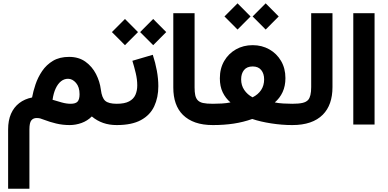

<svg xmlns="http://www.w3.org/2000/svg" viewBox="-20 -753 2339 1156"><path d="M296.4 -152.3Q302.1 -192.3 315.3 -220.5Q328.5 -248.7 347.4 -263.7Q366.3 -278.7 389.8 -278.7Q416.1 -278.7 437.6 -253.9Q459 -229.1 459 -185.7Q459 -154.9 447.3 -141.5Q435.5 -128.2 405.6 -128.2Q379.9 -128.2 352.3 -136Q324.7 -143.8 296.4 -152.3ZM683.1 0V-128.2H682.6Q633.8 -128.2 613.6 -145.9Q593.4 -163.7 587.2 -213.4Q581.2 -262 558.1 -307.1Q535 -352.2 494.7 -381.3Q454.3 -410.5 396 -410.5Q338.7 -410.5 299 -386.8Q259.3 -363 233.8 -325.3Q208.3 -287.6 194 -245.4Q179.8 -203.1 173.1 -166.1Q128.2 -157.2 95.8 -132.2Q63.4 -107.2 46.1 -67.5Q28.9 -27.8 28.9 26.1V383.3H157.1V26.1Q157.1 -13.7 168.5 -28Q179.9 -42.4 200.6 -42.4Q213.3 -42.4 222 -40Q230.7 -37.6 248.3 -30.8Q279.3 -18.7 318.2 -9.3Q357.2 0 399.8 0Q435.5 0 470.9 -12.6Q506.2 -25.3 532.8 -51.9Q564.1 -25.8 601 -12.9Q637.8 0 682.6 0Z M899.9 -423.1 777 -387Q788 -351.7 797.2 -313Q806.4 -274.4 806.4 -239.1Q806.4 -206.8 795.2 -181.8Q784.1 -156.7 757.1 -142.5Q730.2 -128.2 683.1 -128.2Q656.6 -128.2 637.7 -109.5Q618.8 -90.8 618.8 -64.3Q618.8 -37.8 637.7 -18.9Q656.6 0 683.1 0Q773.6 0 828.6 -30Q883.7 -59.9 908.5 -113Q933.3 -166 933.3 -234.3Q933.3 -278.2 924.5 -326.8Q915.6 -375.5 899.9 -423.1ZM823.7 -559.8 902.3 -481 980.8 -559.8 902.3 -638.8ZM653.8 -559.8 732.4 -481 810.9 -559.8 732.4 -638.8Z M1023.4 -673.6V-226Q1023.4 -118.9 1081.2 -61.4Q1112.1 -31 1156.7 -15.5Q1201.4 0 1261.5 0H1262V-128.2H1261.5Q1223.3 -128.2 1202 -133Q1180.8 -137.8 1169.2 -150.8Q1159.4 -162.1 1155.5 -180.2Q1151.6 -198.4 1151.6 -226V-673.6Z M1262.2 -128.2Q1235.7 -128.2 1216.8 -109.5Q1197.9 -90.8 1197.9 -64.3Q1197.9 -37.8 1216.8 -18.9Q1235.7 0 1262.2 0Q1329.3 0 1387.2 -8.8Q1445.1 -17.6 1498.8 -36.7Q1548.1 -20.1 1612.6 -10.1Q1677.1 0 1739.5 0H1740V-128.2H1739.5Q1717 -128.2 1685.7 -129.9Q1654.4 -131.7 1634.5 -136.4Q1664.7 -162.1 1681.6 -198.7Q1698.5 -235.4 1698.5 -282.8Q1698.5 -341.4 1672.2 -386.1Q1646 -430.8 1601.3 -455.9Q1556.6 -481.1 1501.3 -481.1Q1445.2 -481.1 1400.5 -455.7Q1355.8 -430.4 1329.8 -385.6Q1303.7 -340.7 1303.7 -281.4Q1303.7 -232.8 1320.8 -197.3Q1337.9 -161.7 1367.7 -136.4Q1342.7 -131.3 1315.7 -129.8Q1288.8 -128.2 1262.2 -128.2ZM1500.6 -167Q1469.2 -183.7 1450.6 -211.4Q1431.9 -239 1431.9 -275.1Q1431.9 -309.8 1449.3 -331.4Q1466.8 -352.9 1501.3 -352.9Q1535.3 -352.9 1552.8 -331.2Q1570.3 -309.4 1570.3 -275.1Q1570.3 -238.3 1552.2 -211Q1534.2 -183.7 1500.6 -167ZM1501 -653.9 1579.6 -575.1 1658.1 -653.9 1579.6 -732.9ZM1331.5 -653.9 1410.2 -575.1 1488.6 -653.9 1410.2 -732.9Z M1981.8 -228.5V-673.6H1853.6V-228.5Q1853.6 -172.1 1835.4 -151.6Q1823.7 -138.5 1801 -133.4Q1778.3 -128.2 1740.2 -128.2Q1713.9 -128.2 1694.9 -109.4Q1675.9 -90.7 1675.9 -64.3Q1675.9 -38 1694.9 -19Q1713.9 0 1740.2 0Q1861.5 0 1923.6 -62.5Q1981.8 -121.1 1981.8 -228.5Z M2235.2 -3.2V-673.6H2107.1V-3.2Z"/></svg>

Font: Estedad-VF-FD Black
Style: Regular
Weight: 900
Designer: Amin Abedi
Version: Version 4.000